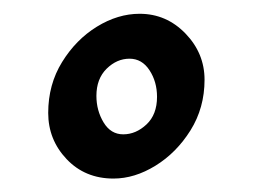

<svg xmlns="http://www.w3.org/2000/svg" viewBox="-20 -588 369 280"><path d="M278.3 -471.7Q278.3 -430.7 257.8 -397.9Q237.3 -365.2 206.8 -346.4Q176.3 -327.6 145.5 -327.6Q104 -327.6 77.1 -356Q50.3 -384.3 50.3 -423.3Q50.3 -464.8 70.6 -497.6Q90.8 -530.3 121.3 -549.1Q151.9 -567.9 183.6 -567.9Q222.7 -567.9 250.5 -539.1Q278.3 -510.3 278.3 -471.7ZM209 -446.8Q209 -468.8 198 -485.6Q187 -502.4 168.9 -502.4Q150.4 -502.4 135.5 -487.8Q120.6 -473.1 120.6 -448.2Q120.6 -426.8 131.1 -409.4Q141.6 -392.1 159.7 -392.1Q178.2 -392.1 193.6 -406.5Q209 -420.9 209 -446.8Z"/></svg>

Font: Dai Banna SIL SemiBold
Style: Regular
Weight: 600
Designer: Victor Gaultney
Foundry: SIL International
Version: Version 4.000